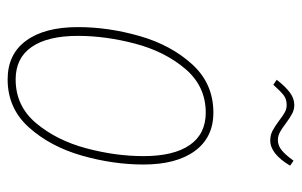

<svg xmlns="http://www.w3.org/2000/svg" viewBox="-164 -617 791 503"><g transform="rotate(90 231.5 -365.5)"><path d="M51 -174Q51 -254 74.5 -336Q98 -418 148.5 -473.5Q199 -529 275 -529Q340 -529 375.5 -480.5Q411 -432 411 -346Q411 -266 387.5 -184Q364 -102 314 -46Q264 10 188 10Q122 10 86.5 -38.5Q51 -87 51 -174ZM389 -346Q389 -425 360 -467Q331 -509 275 -509Q206 -509 160.5 -455.5Q115 -402 94.5 -324.5Q74 -247 74 -174Q74 -95 103 -53Q132 -11 188 -11Q258 -11 303 -65Q348 -119 368.5 -196Q389 -273 389 -346ZM295 -702Q282 -712 273.5 -716.5Q265 -721 255 -721Q240 -721 230 -713.5Q220 -706 202 -686L189 -695Q207 -718 222.5 -729.5Q238 -741 255 -741Q267 -741 277.5 -735.5Q288 -730 303 -719Q316 -709 326 -703.5Q336 -698 347 -698Q361 -698 373 -707.5Q385 -717 401 -739L414 -730Q383 -678 348 -678Q334 -678 322.5 -684Q311 -690 295 -702Z"/></g></svg>

Font: Fira Sans Extra Condensed Thin
Style: Italic
Weight: 250
Width: 3
Italic angle: -8°
Designer: Carrois Corporate & Edenspiekermann AG
Foundry: Carrois Corporate GbR & Edenspiekermann AG
Version: Version 4.203